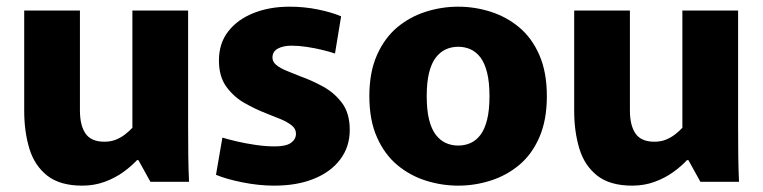

<svg xmlns="http://www.w3.org/2000/svg" viewBox="-20 -552 2316 583"><path d="M229.8 11.7Q162 11.7 123.3 -18.8Q84.7 -49.3 69.1 -101Q53.5 -152.7 53.5 -215.5V-520H222.7V-216.7Q222.7 -171.3 239.7 -146.5Q256.8 -121.7 297 -121.7Q316 -121.7 331.4 -127.7Q346.8 -133.8 359.5 -143.7Q372.2 -153.5 382 -164V-520H551.2V-172.5Q551.2 -123.2 551.7 -80.2Q552.2 -37.2 554 0H436.7L400.3 -65.8H396Q379.5 -47.8 354.7 -29.8Q329.8 -11.7 298.1 0Q266.3 11.7 229.8 11.7Z M812.8 11.7Q766.3 11.7 717.2 1.9Q668 -7.8 635.8 -21.2L655.3 -134.2Q673 -128.7 699.7 -122.5Q726.3 -116.3 756.6 -111.9Q786.8 -107.5 814.7 -107.5Q848.5 -107.5 863.6 -118.3Q878.7 -129.2 878.7 -146.2Q878.7 -161 865.7 -171.3Q852.7 -181.7 832 -190.3Q811.3 -199 787.2 -208.2Q755.2 -220.7 722.3 -239.3Q689.5 -258 667.2 -288.8Q644.8 -319.7 644.8 -368.3Q644.8 -420.3 672.8 -456.4Q700.7 -492.5 749.3 -512.1Q798 -531.7 859.5 -531.7Q904 -531.7 945.5 -523.2Q987 -514.7 1015.8 -502.5L997.2 -389.5Q981.7 -394.8 958.7 -400.4Q935.7 -406 911 -409.7Q886.3 -413.3 865 -413.3Q839.8 -413.3 823.6 -404.4Q807.3 -395.5 807.3 -377.3Q807.3 -364.2 819 -354.6Q830.7 -345 850.4 -337Q870.2 -329 893 -319.8Q926.2 -308.2 960.8 -289.2Q995.5 -270.3 1018.7 -239.2Q1042 -208 1042 -157.5Q1042 -106.3 1013.3 -68.2Q984.7 -30 933.3 -9.2Q882 11.7 812.8 11.7Z M1371.3 11.7Q1321.2 11.7 1273 -3.6Q1224.8 -18.8 1186.2 -51Q1147.7 -83.2 1124.6 -135.3Q1101.5 -187.3 1101.5 -260Q1101.5 -332.7 1124.6 -384.7Q1147.7 -436.8 1186.2 -469Q1224.8 -501.2 1273 -516.4Q1321.2 -531.7 1371.3 -531.7Q1421.5 -531.7 1469.7 -516.4Q1517.8 -501.2 1556.5 -469Q1595.2 -436.8 1617.8 -384.7Q1640.5 -332.7 1640.5 -260Q1640.5 -187.3 1617.8 -135.3Q1595.2 -83.2 1556.5 -51Q1517.8 -18.8 1469.7 -3.6Q1421.5 11.7 1371.3 11.7ZM1371.3 -110Q1391.5 -110 1408.9 -117.8Q1426.3 -125.7 1439.1 -142.7Q1451.8 -159.7 1459.1 -188.7Q1466.3 -217.7 1466.3 -260Q1466.3 -302.3 1459.1 -331.3Q1451.8 -360.3 1439.1 -377.3Q1426.3 -394.3 1408.9 -402.2Q1391.5 -410 1371.3 -410Q1351.2 -410 1333.8 -402.2Q1316.5 -394.3 1303.3 -377.3Q1290.2 -360.3 1282.9 -331.3Q1275.7 -302.3 1275.7 -260Q1275.7 -217.7 1282.9 -188.7Q1290.2 -159.7 1303.3 -142.7Q1316.5 -125.7 1333.8 -117.8Q1351.2 -110 1371.3 -110Z M1899.8 11.7Q1832 11.7 1793.3 -18.8Q1754.7 -49.3 1739.1 -101Q1723.5 -152.7 1723.5 -215.5V-520H1892.7V-216.7Q1892.7 -171.3 1909.7 -146.5Q1926.8 -121.7 1967 -121.7Q1986 -121.7 2001.4 -127.7Q2016.8 -133.8 2029.5 -143.7Q2042.2 -153.5 2052 -164V-520H2221.2V-172.5Q2221.2 -123.2 2221.7 -80.2Q2222.2 -37.2 2224 0H2106.7L2070.3 -65.8H2066Q2049.5 -47.8 2024.7 -29.8Q1999.8 -11.7 1968.1 0Q1936.3 11.7 1899.8 11.7Z"/></svg>

Font: Murecho Thin
Style: Regular
Weight: 100
Designer: Neil Summerour
Foundry: Positype
Version: Version 1.010